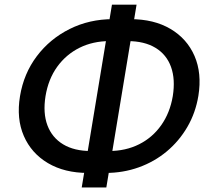

<svg xmlns="http://www.w3.org/2000/svg" viewBox="-20 -781 917 834"><path d="M361.8 -29.8Q260.3 -29.8 188.2 -72.5Q116.2 -115.2 83.5 -190.4Q50.8 -265.6 66.9 -363.3Q83 -461.4 139.9 -536.9Q196.8 -612.3 282.5 -655Q368.2 -697.8 470.2 -697.8H546.9Q648.9 -697.8 720.7 -655.3Q792.5 -612.8 825 -537.8Q857.4 -462.9 841.8 -365.2Q829.6 -291 793.9 -229.7Q758.3 -168.5 704.6 -123.5Q650.9 -78.6 583 -54.2Q515.1 -29.8 438.5 -29.8ZM375.5 -125H452.1Q525.9 -125 584.2 -154.3Q642.6 -183.6 680.4 -237.3Q718.3 -291 730.5 -363.3Q742.2 -436.5 722.9 -490.2Q703.6 -543.9 655.5 -573.2Q607.4 -602.5 533.7 -602.5H456.5Q383.8 -602.5 325.4 -573.5Q267.1 -544.4 228.5 -491Q189.9 -437.5 177.7 -363.3Q166 -290 186 -236.6Q206.1 -183.1 254.2 -154.1Q302.2 -125 375.5 -125ZM335 33.2 466.3 -760.7H573.2L441.9 33.2Z"/></svg>

Font: Inter 18pt Medium
Style: Italic
Weight: 500
Italic angle: -9.3988°
Designer: Rasmus Andersson
Foundry: rsms
Version: Version 4.001;git-66647c0bb